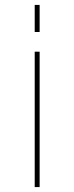

<svg xmlns="http://www.w3.org/2000/svg" viewBox="-20 -540 302 780"><path d="M121 220V-330H141V220ZM121 -410V-520H141V-410Z"/></svg>

Font: Mplus 1p Thin
Style: Regular
Weight: 250
Version: Version 1.061